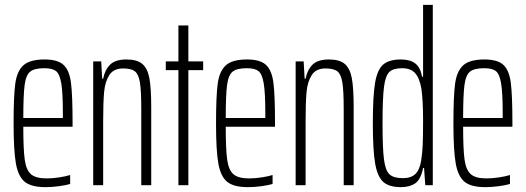

<svg xmlns="http://www.w3.org/2000/svg" viewBox="-20 -763 2168 791"><path d="M279 -241H76Q76 -147 82 -104.5Q88 -62 108 -45Q128 -28 172 -28Q195 -28 222.5 -32Q250 -36 269 -42V-5Q252 0 223.5 4Q195 8 167 8Q109 8 82 -14Q55 -36 45.5 -89.5Q36 -143 36 -254Q36 -368 43 -419Q50 -470 76.5 -494Q103 -518 164 -518Q218 -518 242 -495.5Q266 -473 272.5 -421.5Q279 -370 279 -256ZM76 -277H239V-297Q239 -381 232.5 -419.5Q226 -458 211 -470Q196 -482 163 -482Q122 -482 104.5 -468Q87 -454 81.5 -413Q76 -372 76 -277Z M364 -510H397L401 -439H405Q412 -475 433.5 -496.5Q455 -518 501 -518Q545 -518 566.5 -499.5Q588 -481 595.5 -440.5Q603 -400 603 -322V0H562V-314Q562 -389 556.5 -423Q551 -457 536 -469Q521 -481 487 -481Q448 -481 430.5 -454Q413 -427 409 -384.5Q405 -342 405 -262V0H364Z M715 0V-474H663V-510H715V-658H756V-510H817V-474H756V0Z M1113 -241H910Q910 -147 916 -104.5Q922 -62 942 -45Q962 -28 1006 -28Q1029 -28 1056.5 -32Q1084 -36 1103 -42V-5Q1086 0 1057.5 4Q1029 8 1001 8Q943 8 916 -14Q889 -36 879.5 -89.5Q870 -143 870 -254Q870 -368 877 -419Q884 -470 910.5 -494Q937 -518 998 -518Q1052 -518 1076 -495.5Q1100 -473 1106.5 -421.5Q1113 -370 1113 -256ZM910 -277H1073V-297Q1073 -381 1066.5 -419.5Q1060 -458 1045 -470Q1030 -482 997 -482Q956 -482 938.5 -468Q921 -454 915.5 -413Q910 -372 910 -277Z M1198 -510H1231L1235 -439H1239Q1246 -475 1267.5 -496.5Q1289 -518 1335 -518Q1379 -518 1400.5 -499.5Q1422 -481 1429.5 -440.5Q1437 -400 1437 -322V0H1396V-314Q1396 -389 1390.5 -423Q1385 -457 1370 -469Q1355 -481 1321 -481Q1282 -481 1264.5 -454Q1247 -427 1243 -384.5Q1239 -342 1239 -262V0H1198Z M1516 -255Q1516 -366 1525 -420.5Q1534 -475 1558 -496.5Q1582 -518 1632 -518Q1670 -518 1691 -501.5Q1712 -485 1719 -447H1723V-743H1763V0H1732L1727 -71H1723Q1714 -24 1691 -8Q1668 8 1632 8Q1583 8 1559 -13.5Q1535 -35 1525.5 -89.5Q1516 -144 1516 -255ZM1715 -101Q1720 -132 1721.5 -166.5Q1723 -201 1723 -269Q1723 -349 1716 -398Q1708 -443 1689.5 -462.5Q1671 -482 1637 -482Q1600 -482 1584 -466.5Q1568 -451 1562 -405Q1556 -359 1556 -255Q1556 -151 1562 -105.5Q1568 -60 1585 -44.5Q1602 -29 1640 -29Q1673 -29 1691 -46Q1709 -63 1715 -101Z M2091 -241H1888Q1888 -147 1894 -104.5Q1900 -62 1920 -45Q1940 -28 1984 -28Q2007 -28 2034.5 -32Q2062 -36 2081 -42V-5Q2064 0 2035.5 4Q2007 8 1979 8Q1921 8 1894 -14Q1867 -36 1857.5 -89.5Q1848 -143 1848 -254Q1848 -368 1855 -419Q1862 -470 1888.5 -494Q1915 -518 1976 -518Q2030 -518 2054 -495.5Q2078 -473 2084.5 -421.5Q2091 -370 2091 -256ZM1888 -277H2051V-297Q2051 -381 2044.5 -419.5Q2038 -458 2023 -470Q2008 -482 1975 -482Q1934 -482 1916.5 -468Q1899 -454 1893.5 -413Q1888 -372 1888 -277Z"/></svg>

Font: Saira Ultra Condensed ExLight
Style: Regular
Weight: 200
Width: 1
Designer: Hector Gatti with collaboration of the Omnibus-Type team
Foundry: Omnibus-Type
Version: Version 1.001; ttfautohint (v1.8)